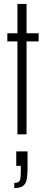

<svg xmlns="http://www.w3.org/2000/svg" viewBox="-20 -678 231 969"><path d="M68 0V-469H17V-510H68V-658H114V-510H175V-469H114V0ZM52 271V245Q68 245 75 239Q82 233 83.5 218.5Q85 204 85 179V159H62V86H119V167Q119 197 116.5 217Q114 237 106.5 249Q99 261 86 266Q73 271 52 271Z"/></svg>

Font: Saira UltraCondensed Light
Style: Regular
Weight: 300
Width: 1
Designer: Hector Gatti with collaboration of the Omnibus-Type team
Foundry: Omnibus-Type
Version: Version 1.101